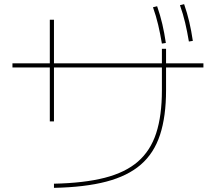

<svg xmlns="http://www.w3.org/2000/svg" viewBox="-20 -875 1040 925"><path d="M240 10Q385 7 484.5 -18.5Q584 -44 644.5 -96.5Q705 -149 732.5 -233.5Q760 -318 760 -440V-560V-640H780V-560V-440Q780 -314 751 -225.5Q722 -137 658.5 -82Q595 -27 492 0Q389 27 240 30ZM220 -290V-780H240V-290ZM40 -550V-570H960V-550ZM760 -665Q752 -713 742 -755.5Q732 -798 717 -840L737 -845Q752 -802 762 -759Q772 -716 779 -668ZM890 -675Q882 -723 872 -765.5Q862 -808 847 -850L867 -855Q882 -812 892 -769Q902 -726 909 -678Z"/></svg>

Font: M PLUS 2 Thin
Style: Regular
Weight: 100
Designer: Coji Morishita
Foundry: UNDERFOREST DESIGN
Version: Version 1.001